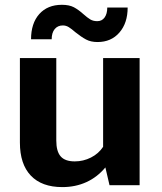

<svg xmlns="http://www.w3.org/2000/svg" viewBox="-20 -763 668 791"><path d="M323.2 -705.1Q340.3 -689.9 352.1 -682.9Q363.8 -675.8 380.9 -675.8Q399.9 -675.8 410.9 -690.9Q421.9 -706.1 421.9 -731.9H505.9Q505.9 -668 471.9 -628.9Q438 -589.8 381.8 -589.8Q354 -589.8 334.5 -600.3Q314.9 -610.8 291 -629.9Q274.9 -644 263.4 -651.1Q252 -658.2 238.8 -658.2Q217.8 -658.2 205.3 -643.1Q192.9 -627.9 192.9 -601.1H107.9Q107.9 -667 141.8 -705.1Q175.8 -743.2 234.9 -743.2Q265.1 -743.2 284.2 -733.2Q303.2 -723.1 323.2 -705.1ZM211.9 -184.1Q211.9 -139.2 230 -118.7Q248 -98.1 288.1 -98.1Q323.2 -98.1 354.7 -114Q386.2 -129.9 404.8 -158.2V-523.9H555.2V0H431.2L414.1 -73.2Q380.9 -33.2 335.9 -12.7Q291 7.8 236.8 7.8Q151.9 7.8 106.9 -39.6Q62 -86.9 62 -175.8V-523.9H211.9Z"/></svg>

Font: Sarala
Style: Bold
Weight: 700
Designer: Andres Torresi
Foundry: Huerta Tipografica
Version: Version 1.004;PS 001.003;hotconv 1.0.70;makeotf.lib2.5.58329